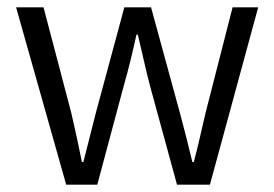

<svg xmlns="http://www.w3.org/2000/svg" viewBox="-20 -505 750 525"><path d="M161 0 24 -485H99L175 -196Q191 -127 204 -62H208Q217 -96 225 -129Q233 -162 242 -196L320 -485H393L472 -196Q481 -162 489.5 -129Q498 -96 506 -62H510Q519 -96 526.5 -129Q534 -162 542 -196L616 -485H686L554 0H464L390 -271Q381 -305 373.5 -339Q366 -373 357 -410H353Q345 -373 336.5 -338.5Q328 -304 318 -269L246 0Z"/></svg>

Font: Assistant
Style: Regular
Weight: 400
Designer: Hebrew By Ben Nathan, Latin by Paul Hunt
Version: Version 3.000